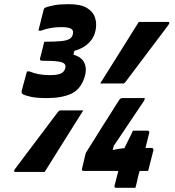

<svg xmlns="http://www.w3.org/2000/svg" viewBox="-20 -815 840 920"><path d="M460 -415Q507 -490 554 -564.5Q601 -639 645 -710H785Q796 -710 788 -697Q786 -694 770.5 -673.5Q755 -653 732.5 -623Q710 -593 685 -560Q660 -527 637.5 -497Q615 -467 599.5 -446.5Q584 -426 581 -422Q576 -415 569 -415ZM629 85H538Q526 85 529 74L547 4H381Q370 4 373 -7L391 -82Q391 -83 402.5 -100.5Q414 -118 431.5 -146.5Q449 -175 469 -206.5Q489 -238 507.5 -267Q526 -296 538 -315.5Q550 -335 552 -337Q556 -343 560 -344Q564 -345 568 -345H674L671 -333Q668 -329 652 -305Q636 -281 613 -247Q590 -213 566.5 -177.5Q543 -142 525 -116L520 -96Q548 -103 576 -105Q581 -116 590 -133.5Q599 -151 607 -167.5Q615 -184 617 -189H686Q697 -189 695 -178L677 -106H706Q717 -106 715 -95Q714 -91 710.5 -77Q707 -63 702.5 -45.5Q698 -28 694.5 -14Q691 0 690 4H649L641 34Q640 41 635.5 59Q631 77 629 85ZM379 -286Q332 -211 285 -136.5Q238 -62 194 9H54Q43 9 51 -4Q54 -8 69 -28Q84 -48 106.5 -78Q129 -108 154 -141Q179 -174 201.5 -204Q224 -234 239.5 -254.5Q255 -275 258 -279Q264 -286 270 -286ZM438 -670Q432 -636 406.5 -610Q381 -584 336 -571L332 -553Q373 -541 385 -512Q397 -483 386 -448L384 -442Q365 -385 319.5 -365Q274 -345 205 -345Q156 -345 128.5 -351Q101 -357 87 -365Q82 -370 84 -380Q85 -384 88.5 -397Q92 -410 96.5 -426.5Q101 -443 104.5 -456Q108 -469 109 -473H121Q162 -455 219 -455Q257 -455 273 -463.5Q289 -472 293 -489Q296 -501 289 -509Q282 -517 257.5 -520.5Q233 -524 181 -524Q169 -524 172 -536Q174 -541 178 -558.5Q182 -576 186.5 -593Q191 -610 192 -615Q245 -615 273.5 -618Q302 -621 314 -629Q326 -637 329 -651Q334 -669 321 -677Q308 -685 273 -685Q221 -685 176 -668H164Q165 -672 168.5 -686Q172 -700 176.5 -718Q181 -736 184.5 -750Q188 -764 189 -768Q190 -771 192 -774.5Q194 -778 201 -780Q214 -785 240.5 -790Q267 -795 309 -795Q366 -795 395.5 -777.5Q425 -760 434.5 -733Q444 -706 439 -676Z"/></svg>

Font: Recursive Sn Lnr St XBd
Style: Italic
Weight: 800
Italic angle: -15°
Version: Version 1.079;hotconv 1.0.112;makeotfexe 2.5.65598; ttfautoh